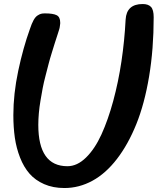

<svg xmlns="http://www.w3.org/2000/svg" viewBox="-20 -864 790 962"><path d="M609.4 -765.6Q613.8 -843.8 694.8 -843.8Q723.1 -843.8 736.6 -829.3Q750 -814.9 750 -777.8Q750 -618.7 727.1 -481.2Q704.1 -343.8 663.1 -242.2Q622.1 -140.6 566.2 -67.9Q510.3 4.9 443.4 41.5Q376.5 78.1 302.7 78.1Q245.6 78.1 201.2 58.6Q156.7 39.1 127.9 6.1Q99.1 -26.9 80.6 -74.2Q62 -121.6 54.4 -173.8Q46.9 -226.1 46.9 -287.1Q46.9 -393.6 71.3 -508.8Q95.7 -624 129.9 -718.8Q138.7 -745.6 147.9 -762.5Q157.2 -779.3 167.7 -786.1Q178.2 -793 185.8 -794.9Q193.4 -796.9 205.1 -796.9Q246.1 -796.9 263.9 -787.8Q281.7 -778.8 281.7 -750.5V-746.6Q281.2 -745.1 280.3 -735.4Q279.3 -725.6 277.3 -718.8Q277.3 -718.3 268.1 -689.9Q258.8 -661.6 254.6 -648.2Q250.5 -634.8 240 -601.1Q229.5 -567.4 223.6 -544.2Q217.8 -521 208.5 -485.8Q199.2 -450.7 193.8 -421.9Q188.5 -393.1 182.9 -360.1Q177.2 -327.1 174.6 -296.4Q171.9 -265.6 171.9 -238.3Q171.9 -31.2 317.9 -31.2Q366.7 -31.2 410.9 -74.5Q455.1 -117.7 488.3 -190.4Q521.5 -263.2 547.4 -358.4Q573.2 -453.6 588.6 -557.1Q604 -660.6 609.4 -765.6Z"/></svg>

Font: iCiel Pacifico
Style: Regular
Weight: 400
Designer: Vernon Adams
Foundry: Vernon Adams
Version: Version 1.00 September 26, 2014, initial release